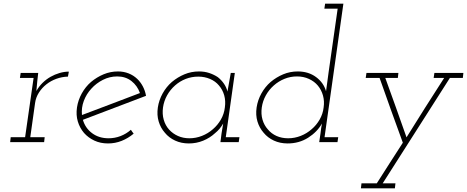

<svg xmlns="http://www.w3.org/2000/svg" viewBox="-20 -770 2530 1040"><path d="M38 -27 35 0H219L222 -27H144L170 -212Q174 -242 190.5 -268Q207 -294 231 -313Q255 -332 285 -343Q315 -354 348 -355L353 -382Q328 -382 302.5 -374.5Q277 -367 254 -354Q231 -341 211 -321.5Q191 -302 177 -277Q179 -293 179.5 -304.5Q180 -316 182 -331L187 -375H92L88 -348H162L116 -27Z M615 -356Q660 -356 692 -331Q724 -306 738 -266Q659 -236 581.5 -206.5Q504 -177 424 -147Q420 -186 434 -223.5Q448 -261 475 -290Q501 -319 537.5 -337.5Q574 -356 615 -356ZM771 -251Q766 -279 753.5 -302.5Q741 -326 723 -343Q703 -362 676.5 -372.5Q650 -383 619 -383Q578 -383 541 -367.5Q504 -352 473 -326Q443 -300 423 -264Q403 -228 397 -188Q391 -147 401.5 -112Q412 -77 435 -50Q458 -24 491 -8.5Q524 7 565 7Q604 7 639 -7Q674 -21 704 -46Q700 -51 696.5 -56Q693 -61 689 -67Q664 -45 633 -33Q602 -21 568 -21Q516 -21 479 -48.5Q442 -76 429 -121Q515 -154 600 -186Q685 -218 771 -251Z M835 -188Q829 -147 839.5 -112Q850 -77 873 -51Q895 -24 928.5 -8.5Q962 7 1003 7Q1044 7 1080.5 -8Q1117 -23 1144 -48Q1159 -60 1170 -73.5Q1181 -87 1189 -101Q1187 -88 1184.5 -74.5Q1182 -61 1180 -47L1174 0H1273L1277 -27H1203L1252 -375H1230Q1226 -349 1221 -324Q1216 -299 1212 -274Q1207 -296 1193.5 -316Q1180 -336 1160 -352Q1139 -366 1113.5 -374.5Q1088 -383 1058 -383Q1016 -383 979 -367.5Q942 -352 911 -326Q881 -300 861 -264Q841 -228 835 -188ZM863 -188Q868 -223 885 -253.5Q902 -284 928 -307Q954 -330 986 -342.5Q1018 -355 1054 -355Q1088 -355 1117.5 -342.5Q1147 -330 1166 -307Q1186 -284 1194.5 -253.5Q1203 -223 1198 -188Q1194 -153 1176.5 -122.5Q1159 -92 1133 -70Q1107 -47 1074 -34Q1041 -21 1006 -21Q972 -21 944 -33.5Q916 -46 896 -68Q876 -90 867 -121Q858 -152 863 -188Z M1716 -47 1709 0H1808L1812 -27H1738L1840 -750H1741L1737 -723H1809L1760 -379Q1756 -353 1753 -327Q1750 -301 1746 -276Q1733 -322 1692 -352.5Q1651 -383 1593 -383Q1551 -383 1514 -367.5Q1477 -352 1446 -326Q1416 -300 1396 -264Q1376 -228 1370 -188Q1364 -147 1374.5 -112Q1385 -77 1408 -51Q1430 -24 1463.5 -8.5Q1497 7 1538 7Q1600 7 1649 -24Q1698 -55 1724 -101Q1722 -88 1719.5 -74.5Q1717 -61 1716 -47ZM1398 -188Q1403 -223 1420 -253.5Q1437 -284 1463 -307Q1489 -330 1521 -343Q1553 -356 1589 -356Q1624 -356 1653.5 -342.5Q1683 -329 1702 -306Q1721 -283 1729.5 -252.5Q1738 -222 1733 -188Q1729 -153 1711.5 -122.5Q1694 -92 1668 -70Q1642 -47 1609 -34Q1576 -21 1541 -21Q1506 -21 1478 -33.5Q1450 -46 1431 -69Q1411 -91 1402 -121.5Q1393 -152 1398 -188Z M1938 223 1935 250H2119L2122 223H2053Q2145 79 2235 -62.5Q2325 -204 2417 -348H2487L2490 -375H2333L2329 -348H2386Q2334 -267 2282 -185.5Q2230 -104 2182 -26Q2154 -107 2125 -187Q2096 -267 2067 -348H2135L2138 -375H1965L1961 -348H2036Q2067 -259 2098.5 -172Q2130 -85 2162 3Q2127 57 2091.5 112.5Q2056 168 2021 223Z"/></svg>

Font: Josefin Slab Thin Light
Style: Italic
Weight: 300
Italic angle: -12°
Version: Version 2.000